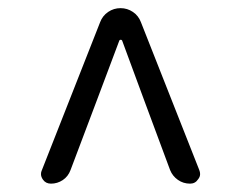

<svg xmlns="http://www.w3.org/2000/svg" viewBox="-20 -767 589 469"><path d="M104.5 -318.4Q91.8 -318.4 85 -328.1Q80.1 -335 80.1 -341.8Q80.1 -346.7 82 -350.6L224.6 -712.9Q230.5 -728.5 244.1 -737.8Q257.8 -747.1 274.4 -747.1Q291 -747.1 304.7 -737.8Q318.4 -728.5 324.2 -712.9L466.8 -351.6Q468.8 -346.7 468.8 -341.8Q468.8 -335 463.9 -329.1Q457 -318.4 444.3 -318.4Q427.7 -318.4 414.6 -327.6Q401.4 -336.9 395.5 -351.6L332 -522.5L278.3 -668Q277.3 -669.9 274.9 -669.9Q272.5 -669.9 271.5 -668L216.8 -522.5L152.3 -351.6Q146.5 -335.9 133.3 -327.1Q120.1 -318.4 104.5 -318.4Z"/></svg>

Font: Gen Jyuu Gothic P Normal
Style: Regular
Weight: 300
Designer: [Source Han Sans]
Ryoko NISHIZUKA  (kana & ideographs); Paul D. Hunt (Latin, Greek & Cyrillic); Wenlong ZHANG  (bopomofo
Version: Version 1.002.20150607